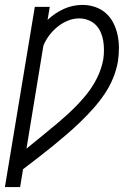

<svg xmlns="http://www.w3.org/2000/svg" viewBox="-44 -558 564 783"><path d="M-24 205 98 -530H159L150 -477Q165 -491 182 -502.5Q199 -514 217 -522Q235 -530 254 -534Q273 -538 292 -538Q319 -538 344 -529.5Q369 -521 388 -504Q407 -487 418.5 -464Q430 -441 435.5 -415.5Q441 -390 441 -362.5Q441 -335 437 -308Q431 -273 417 -239Q403 -205 382 -174Q361 -143 336 -115Q311 -87 283.5 -60.5Q256 -34 227.5 -9.5Q199 15 169.5 39Q140 63 110 86Q80 109 50 132L38 205ZM64 48Q96 22 128 -4Q160 -30 191.5 -56.5Q223 -83 252.5 -111.5Q282 -140 308 -172Q334 -204 352 -240.5Q370 -277 377 -315Q380 -334 380 -353.5Q380 -373 377 -391.5Q374 -410 366.5 -427Q359 -444 346.5 -456.5Q334 -469 316 -476Q298 -483 279 -483Q256 -483 233.5 -474Q211 -465 191.5 -449.5Q172 -434 157 -414Q142 -394 133 -372Z"/></svg>

Font: Iosevka Curly Light Oblique
Style: Regular
Weight: 300
Italic angle: -9°
Monospace: yes
Designer: Belleve Invis
Foundry: Belleve Invis
Version: Version 11.1.0; ttfautohint (v1.8.3)